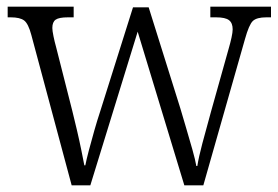

<svg xmlns="http://www.w3.org/2000/svg" viewBox="-20 -556 834 576"><path d="M74 -451Q65 -485 52.5 -494.5Q40 -504 12 -504H3V-536H201V-504H184Q157 -504 147 -497Q137 -490 137 -472Q137 -464 140.5 -447Q144 -430 148 -416L197 -223Q203 -199 210.5 -167Q218 -135 224 -105.5Q230 -76 233 -60H236Q239 -76 246.5 -104.5Q254 -133 263 -164.5Q272 -196 280 -220L379 -534H426L521 -231Q528 -207 538 -173.5Q548 -140 557 -108Q566 -76 569 -58H572Q576 -84 587 -125.5Q598 -167 613 -221L666 -410Q671 -427 674.5 -443Q678 -459 678 -468Q678 -487 667 -495.5Q656 -504 628 -504H611V-536H793V-504H779Q750 -504 738.5 -493Q727 -482 715 -439L590 0H533L393 -461L251 0H195Z"/></svg>

Font: Noto Serif SemiCondensed Light
Style: Regular
Weight: 300
Width: 4
Designer: Monotype Design Team
Foundry: Monotype Imaging Inc.
Version: Version 2.013